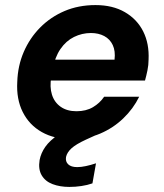

<svg xmlns="http://www.w3.org/2000/svg" viewBox="-20 -536 644 756"><path d="M263 12Q194 12 144.5 -16Q95 -44 69.5 -95Q44 -146 48 -214Q50 -277 73.5 -331.5Q97 -386 138 -427.5Q179 -469 234 -492.5Q289 -516 356 -516Q424 -516 472 -488Q520 -460 544 -412Q568 -364 565 -301Q565 -280 560.5 -258.5Q556 -237 551 -219H143L157 -301H431Q435 -335 424 -358.5Q413 -382 390.5 -394Q368 -406 338 -406Q303 -406 271.5 -390.5Q240 -375 218 -343Q196 -311 187 -262L182 -233Q175 -194 184.5 -163.5Q194 -133 219 -115.5Q244 -98 281 -98Q319 -98 346 -114Q373 -130 390 -155H528Q505 -108 465.5 -70Q426 -32 374.5 -10Q323 12 263 12ZM253 200Q216 200 187 189Q158 178 144 154Q130 130 136 94Q141 67 158.5 42Q176 17 211.5 -7Q247 -31 306 -54L354 -74L373 -11L318 14Q279 32 261.5 48Q244 64 240 82Q237 100 248.5 111Q260 122 284 122Q299 122 318 118Q337 114 358 107L344 186Q324 193 300.5 196.5Q277 200 253 200Z"/></svg>

Font: DM Sans
Style: Bold Italic
Weight: 700
Italic angle: -10°
Designer: Colophon Foundry, Jonny Pinhorn
Foundry: Colophon Foundry
Version: Version 4.004;gftools[0.9.30]